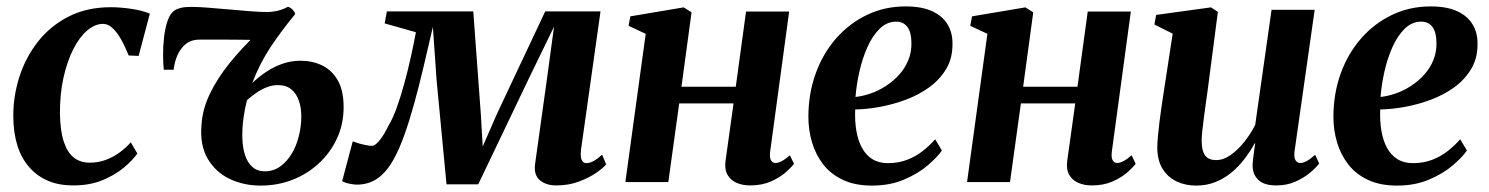

<svg xmlns="http://www.w3.org/2000/svg" viewBox="-20 -568 4644 599"><path d="M208 10.5Q121.5 10.5 71.8 -45.8Q22 -102 21.5 -205Q21 -266.5 40 -326.8Q59 -387 97.2 -436.5Q135.5 -486 193 -515.8Q250.5 -545.5 326 -545.5Q355 -545.5 389.2 -540.5Q423.5 -535.5 447.5 -525.5L412.5 -393.5L381.5 -395Q369.5 -424.5 356.8 -446.8Q344 -469 330.2 -481.2Q316.5 -493.5 301.5 -493.5Q276.5 -493.5 252.2 -473Q228 -452.5 208.8 -414.8Q189.5 -377 178 -325.5Q166.5 -274 167 -212.5Q168 -159.5 179 -126Q190 -92.5 210.2 -76.5Q230.5 -60.5 260 -60.5Q287.5 -60.5 311 -69.5Q334.5 -78.5 353.8 -92.8Q373 -107 388 -124L408.5 -89Q393.5 -67.5 365.8 -44.5Q338 -21.5 298.8 -5.5Q259.5 10.5 208 10.5Z M522 -350.5H491Q489 -367.5 488.8 -395Q488.5 -422.5 491.8 -451.8Q495 -481 503.2 -504.2Q511.5 -527.5 525.5 -536Q532 -540.5 544.5 -543.5Q557 -546.5 576.5 -546.5Q598.5 -546.5 629.8 -544Q661 -541.5 695.2 -538.5Q729.5 -535.5 760.2 -533Q791 -530.5 811.5 -530.5Q831 -530.5 848.2 -535Q865.5 -539.5 877.5 -546.5Q881 -547 886.5 -543.2Q892 -539.5 896.2 -534Q900.5 -528.5 900.5 -523.5Q858 -472 824.2 -421.2Q790.5 -370.5 767 -309Q788 -329 811.5 -344.5Q835 -360 861.5 -369.2Q888 -378.5 918 -378.5Q954.5 -378.5 984.8 -364Q1015 -349.5 1033.5 -317.8Q1052 -286 1052 -233.5Q1052 -181 1031.5 -136.5Q1011 -92 975.2 -58.8Q939.5 -25.5 892.8 -7.2Q846 11 793.5 11Q740 11 696.2 -10Q652.5 -31 628 -72.8Q603.5 -114.5 608.5 -176.5Q611 -225.5 634.2 -274.2Q657.5 -323 696.2 -371Q735 -419 783.5 -465L773.5 -443.5Q766 -443.5 750.8 -443.8Q735.5 -444 715.5 -444.2Q695.5 -444.5 674.8 -444.5Q654 -444.5 635.5 -444.5Q617 -444.5 605 -444.5Q584 -444.5 570.2 -437.5Q556.5 -430.5 546.5 -417Q536 -404.5 529.5 -385.2Q523 -366 522 -350.5ZM806 -33.5Q832.5 -33.5 853.5 -48.2Q874.5 -63 889.5 -87.5Q904.5 -112 912.2 -142.8Q920 -173.5 920 -205Q920 -232.5 912.2 -254.5Q904.5 -276.5 888.5 -289.5Q872.5 -302.5 847 -302.5Q829 -302.5 811.5 -295.5Q794 -288.5 778.8 -277.8Q763.5 -267 750.5 -255.5Q744 -231 739.8 -200.8Q735.5 -170.5 736 -140Q736.5 -108 744.5 -84Q752.5 -60 767.8 -46.8Q783 -33.5 806 -33.5Z M1715.5 10.5Q1683.5 10.5 1664 -6Q1644.5 -22.5 1649.5 -57.5L1686 -319L1708.5 -485L1632 -327.5L1472 7H1373L1342 -319L1330.5 -484Q1315 -417 1300.5 -355.8Q1286 -294.5 1271.2 -241.5Q1256.5 -188.5 1241.2 -146Q1226 -103.5 1209.5 -73.5Q1187.5 -32.5 1159 -12.2Q1130.5 8 1093.5 8Q1086 8 1076 6.2Q1066 4.5 1058 1.8Q1050 -1 1047.5 -3L1080.5 -127Q1085 -125 1096.5 -121.5Q1108 -118 1120.5 -115.5Q1133 -113 1140 -113Q1146 -113 1152.5 -118.2Q1159 -123.5 1165.8 -132Q1172.5 -140.5 1179.2 -152Q1186 -163.5 1192 -176Q1205.5 -198 1218.2 -233.5Q1231 -269 1242.2 -310.8Q1253.5 -352.5 1262.5 -393.5Q1271.5 -434.5 1277.5 -467.5L1180 -495L1187 -532.5H1456.5L1480 -213L1486 -111L1530.5 -213L1681 -532.5H1853.5L1792.5 -100Q1791 -86 1792.5 -77Q1794 -68 1798.5 -63.5Q1803 -59 1809 -59Q1820.5 -59 1833.5 -66.5Q1846.5 -74 1858.5 -85.5L1871 -55Q1863 -45 1841 -29.5Q1819 -14 1786.8 -1.8Q1754.5 10.5 1715.5 10.5Z M2382.5 -93.5Q2380.5 -75 2385.8 -67.2Q2391 -59.5 2399 -59.5Q2407.5 -59.5 2418 -64.8Q2428.5 -70 2444.5 -83.5L2457 -57Q2449 -46 2430.8 -30Q2412.5 -14 2384.8 -1.8Q2357 10.5 2320 10.5Q2297 10.5 2278.2 2.5Q2259.5 -5.5 2249.8 -22.5Q2240 -39.5 2243.5 -66L2268.5 -245.5H2099L2065 0H1931L1994.5 -462.5L1941 -487.5L1946.5 -517L2113 -545L2137.5 -529.5L2106 -297.5H2275.5L2307.5 -532H2442Z M2918.5 -98.5Q2904.5 -78 2874.5 -52.2Q2844.5 -26.5 2800.5 -7.8Q2756.5 11 2700.5 11Q2647.5 11 2609.8 -6.8Q2572 -24.5 2548.2 -55.2Q2524.5 -86 2513.2 -124.2Q2502 -162.5 2502 -203Q2502 -276 2524.8 -338.8Q2547.5 -401.5 2588.5 -448.2Q2629.5 -495 2684.8 -521.5Q2740 -548 2805 -548Q2856 -548 2888.2 -533Q2920.5 -518 2936 -492.2Q2951.5 -466.5 2951.5 -434Q2952.5 -388 2932.5 -354Q2912.5 -320 2879.5 -296Q2846.5 -272 2806.2 -257Q2766 -242 2724.8 -234.5Q2683.5 -227 2648 -226.5Q2646.5 -191.5 2651.5 -161Q2656.5 -130.5 2668.8 -107.5Q2681 -84.5 2701.2 -71.8Q2721.5 -59 2750.5 -59Q2783 -59 2810.2 -69.5Q2837.5 -80 2859.2 -97.2Q2881 -114.5 2897.5 -133.5ZM2776 -500.5Q2747 -500.5 2724.5 -478.5Q2702 -456.5 2686.2 -421.2Q2670.5 -386 2661.2 -345Q2652 -304 2649 -265.5Q2672 -268 2696.5 -276.5Q2721 -285 2743.8 -299.8Q2766.5 -314.5 2784.8 -334.5Q2803 -354.5 2813.5 -379.8Q2824 -405 2823.5 -434.5Q2823 -468.5 2810.5 -484.5Q2798 -500.5 2776 -500.5Z M3448.5 -93.5Q3446.5 -75 3451.8 -67.2Q3457 -59.5 3465 -59.5Q3473.5 -59.5 3484 -64.8Q3494.5 -70 3510.5 -83.5L3523 -57Q3515 -46 3496.8 -30Q3478.5 -14 3450.8 -1.8Q3423 10.5 3386 10.5Q3363 10.5 3344.2 2.5Q3325.5 -5.5 3315.8 -22.5Q3306 -39.5 3309.5 -66L3334.5 -245.5H3165L3131 0H2997L3060.5 -462.5L3007 -487.5L3012.5 -517L3179 -545L3203.5 -529.5L3172 -297.5H3341.5L3373.5 -532H3508Z M3711.5 11Q3678.5 11 3651.2 -1.8Q3624 -14.5 3607.5 -40.5Q3591 -66.5 3590.5 -106Q3590.5 -122 3592.5 -143.5Q3594.5 -165 3597.5 -189.2Q3600.5 -213.5 3604 -237Q3607.5 -260.5 3610.5 -280L3638.5 -463L3581.5 -491.5L3587 -521.5L3758 -545L3779.5 -531L3747.5 -285.5Q3744.5 -265.5 3741.5 -242.5Q3738.5 -219.5 3735.5 -198Q3732.5 -176.5 3730.8 -158.8Q3729 -141 3729 -130Q3729 -108 3733.8 -94.5Q3738.5 -81 3748.5 -74.8Q3758.5 -68.5 3774 -68.5Q3797 -68.5 3819.5 -84.5Q3842 -100.5 3862 -125.5Q3882 -150.5 3896 -178.5L3947 -537.5H4081.5L4018.5 -94.5Q4016.5 -76.5 4021.8 -68Q4027 -59.5 4036.5 -59.5Q4045.5 -59.5 4056.5 -65.5Q4067.5 -71.5 4083 -85L4095.5 -58Q4086.5 -45.5 4067.5 -29.5Q4048.5 -13.5 4021.8 -1.5Q3995 10.5 3962 10.5Q3924.5 10.5 3906.8 -5.8Q3889 -22 3888 -48Q3887.5 -52 3888.2 -60Q3889 -68 3890.2 -78.5Q3891.5 -89 3893 -100Q3894.5 -111 3896 -120.5L3894.5 -121Q3881 -96.5 3863 -72.8Q3845 -49 3822.5 -30.2Q3800 -11.5 3772.2 -0.2Q3744.5 11 3711.5 11Z M4556.5 -98.5Q4542.5 -78 4512.5 -52.2Q4482.5 -26.5 4438.5 -7.8Q4394.5 11 4338.5 11Q4285.5 11 4247.8 -6.8Q4210 -24.5 4186.2 -55.2Q4162.5 -86 4151.2 -124.2Q4140 -162.5 4140 -203Q4140 -276 4162.8 -338.8Q4185.5 -401.5 4226.5 -448.2Q4267.5 -495 4322.8 -521.5Q4378 -548 4443 -548Q4494 -548 4526.2 -533Q4558.5 -518 4574 -492.2Q4589.5 -466.5 4589.5 -434Q4590.5 -388 4570.5 -354Q4550.5 -320 4517.5 -296Q4484.5 -272 4444.2 -257Q4404 -242 4362.8 -234.5Q4321.5 -227 4286 -226.5Q4284.5 -191.5 4289.5 -161Q4294.5 -130.5 4306.8 -107.5Q4319 -84.5 4339.2 -71.8Q4359.5 -59 4388.5 -59Q4421 -59 4448.2 -69.5Q4475.5 -80 4497.2 -97.2Q4519 -114.5 4535.5 -133.5ZM4414 -500.5Q4385 -500.5 4362.5 -478.5Q4340 -456.5 4324.2 -421.2Q4308.5 -386 4299.2 -345Q4290 -304 4287 -265.5Q4310 -268 4334.5 -276.5Q4359 -285 4381.8 -299.8Q4404.5 -314.5 4422.8 -334.5Q4441 -354.5 4451.5 -379.8Q4462 -405 4461.5 -434.5Q4461 -468.5 4448.5 -484.5Q4436 -500.5 4414 -500.5Z"/></svg>

Font: Merriweather 72pt
Style: Bold Italic
Weight: 700
Italic angle: -7.8°
Version: Version 2.101